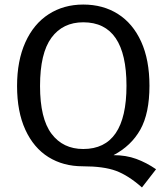

<svg xmlns="http://www.w3.org/2000/svg" viewBox="-20 -721 731 844"><path d="M666 23 604 103Q544 50 490 30Q436 10 344 10Q258 10 193 -30.5Q128 -71 91.5 -150.5Q55 -230 55 -343Q55 -454 91.5 -535Q128 -616 194 -658.5Q260 -701 346 -701Q433 -701 498.5 -659.5Q564 -618 600.5 -538Q637 -458 637 -344Q637 -223 597 -151.5Q557 -80 479 -39Q534 -39 579 -22.5Q624 -6 666 23ZM346 -66Q536 -66 536 -344Q536 -623 346 -623Q256 -623 206 -555Q156 -487 156 -343Q156 -200 206.5 -133Q257 -66 346 -66Z"/></svg>

Font: FiraGOUPP
Style: Medium
Weight: 400
Designer: bBox Type
Foundry: bBox Type GmbH
Version: Version 1.001